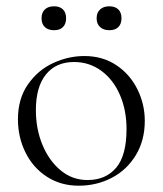

<svg xmlns="http://www.w3.org/2000/svg" viewBox="-20 -577 517 610"><path d="M37 -198Q37 -263 68.5 -308.5Q100 -354 148.5 -376.5Q197 -399 248 -399Q306 -399 349.5 -370Q393 -341 416.5 -293.5Q440 -246 440 -193Q440 -131 411.5 -84Q383 -37 335 -12Q287 13 230 13Q173 13 129 -15.5Q85 -44 61 -92.5Q37 -141 37 -198ZM382 -167Q382 -227 361 -275.5Q340 -324 302 -352Q264 -380 215 -380Q158 -380 126 -340.5Q94 -301 94 -227Q94 -167 115 -116.5Q136 -66 173 -35.5Q210 -5 258 -5Q316 -5 349 -44Q382 -83 382 -167ZM112 -519Q112 -537 122.5 -547Q133 -557 152 -557Q170 -557 180 -547Q190 -537 190 -519Q190 -501 180 -491Q170 -481 152 -481Q133 -481 122.5 -491Q112 -501 112 -519ZM287 -519Q287 -537 298 -547Q309 -557 327 -557Q346 -557 356 -547Q366 -537 366 -519Q366 -501 356 -491Q346 -481 327 -481Q309 -481 298 -491Q287 -501 287 -519Z"/></svg>

Font: Cormorant Infant Light
Style: Regular
Weight: 300
Designer: Christian Thalmann (Catharsis Fonts)
Version: Version 3.000